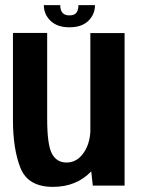

<svg xmlns="http://www.w3.org/2000/svg" viewBox="-20 -724 550 749"><path d="M342 0 336 -55.5Q278 5 186.5 5Q89.5 5 60 -68.5Q30.5 -142 30.5 -257.5V-595.5H164V-261.5Q164 -160.5 182.2 -125.2Q200.5 -90 239.5 -90Q280 -90 306 -127.5Q329.5 -160.5 332.5 -210.5V-595H466V0ZM250.5 -617.5Q203.5 -617.5 177.2 -642.8Q151 -668 151 -704H215Q215 -664 250.5 -664Q270.5 -664 278.2 -674.5Q286 -685 286 -704H350.5Q350.5 -668 324.8 -642.8Q299 -617.5 250.5 -617.5Z"/></svg>

Font: Anybody SemiBold
Style: Regular
Weight: 600
Designer: Tyler Finck
Foundry: Etcetera Type Company
Version: Version 1.010; ttfautohint (v1.8.3) -l 8 -r 50 -G 200 -x 14 